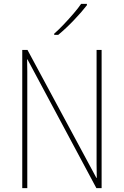

<svg xmlns="http://www.w3.org/2000/svg" viewBox="-20 -972 640 992"><path d="M95 0V-714H122L478 -53H480Q479 -88 479 -125.5Q479 -163 479 -191V-714H505V0H478L122 -665H120Q121 -633 121 -602Q121 -571 121 -530V0ZM260 -798Q283 -818 309.5 -846Q336 -874 360.5 -902.5Q385 -931 399 -952H429V-945Q403 -911 362 -868Q321 -825 281 -792H260Z"/></svg>

Font: Noto Sans Mono Thin
Style: Regular
Weight: 100
Designer: Monotype Design Team
Foundry: Monotype Imaging Inc.
Version: Version 2.014